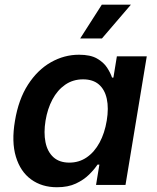

<svg xmlns="http://www.w3.org/2000/svg" viewBox="-20 -785 665 815"><path d="M221.7 9.8Q157.7 9.8 112.1 -23.4Q66.4 -56.6 47.4 -119.9Q28.3 -183.1 43.5 -272Q58.6 -363.3 98.9 -425.8Q139.2 -488.3 195.8 -520.5Q252.4 -552.7 315.4 -552.7Q363.8 -552.7 391.8 -536.6Q419.9 -520.5 434.6 -497.8Q449.2 -475.1 455.6 -455.6H461.4L476.1 -545.9H603L512.7 0H387.7L401.9 -86.4H394Q380.4 -65.9 357.9 -43.7Q335.4 -21.5 302.2 -5.9Q269 9.8 221.7 9.8ZM274.4 -94.7Q315.9 -94.7 348.4 -117.2Q380.9 -139.6 402.6 -179.7Q424.3 -219.7 433.1 -272.9Q441.9 -326.2 433.3 -365.5Q424.8 -404.8 399.7 -426.5Q374.5 -448.2 332.5 -448.2Q289.6 -448.2 256.6 -425.3Q223.6 -402.3 202.6 -362.8Q181.6 -323.2 173.3 -272.9Q165 -221.7 173.1 -181.4Q181.2 -141.1 206.5 -117.9Q231.9 -94.7 274.4 -94.7ZM320.3 -621.6 412.1 -765.1H535.6L412.6 -621.6Z"/></svg>

Font: Inter SemiBold
Style: Italic
Weight: 600
Italic angle: -9.3988°
Designer: Rasmus Andersson
Foundry: rsms
Version: Version 4.001;git-66647c0bb